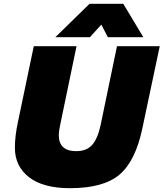

<svg xmlns="http://www.w3.org/2000/svg" viewBox="-20 -972 857 1006"><path d="M726 -300Q690 -128 606 -57Q522 14 347 14Q206 14 132 -43.5Q58 -101 58 -198Q58 -259 74 -333L157 -730H381L295 -316Q288 -283 288 -265Q288 -180 379 -180Q434 -180 463 -213Q492 -246 507 -316L593 -730H817ZM270 -777 449 -952H626L731 -777H545L511 -843L451 -777Z"/></svg>

Font: Nacelle Black
Style: Italic
Weight: 900
Italic angle: -12°
Designer: Sora Sagano
Foundry: Sora Sagano
Version: Version 1.000;FEAKit 1.0